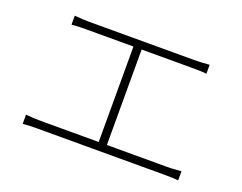

<svg xmlns="http://www.w3.org/2000/svg" viewBox="-96 -824 1192 947"><g transform="rotate(20 500.0 -350.5)"><path d="M151 -645Q171 -643 193 -642Q215 -641 226 -641H779Q802 -641 822.5 -642.5Q843 -644 859 -645V-598Q842 -600 821 -600.5Q800 -601 779 -601H226Q216 -601 192.5 -600.5Q169 -600 151 -598ZM475 -81V-617H518V-81ZM92 -104Q112 -102 132.5 -101Q153 -100 172 -100H834Q854 -100 871.5 -101.5Q889 -103 908 -104V-56Q889 -58 867.5 -58.5Q846 -59 834 -59H172Q153 -59 133 -58.5Q113 -58 92 -56Z"/></g></svg>

Font: Noto Sans JP ExtraLight
Style: Regular
Weight: 250
Designer: Ryoko NISHIZUKA  (kana, bopomofo & ideographs); Paul D. Hunt (Latin, Greek & Cyrillic); Sandoll Communications , Soo-you
Foundry: Adobe
Version: Version 2.004-H2;hotconv 1.0.118;makeotfexe 2.5.65603